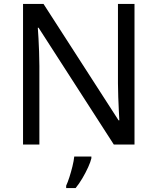

<svg xmlns="http://www.w3.org/2000/svg" viewBox="-20 -734 800 975"><path d="M663 0H558L176 -593H172Q174 -570 175.5 -538.5Q177 -507 178.5 -471.5Q180 -436 180 -399V0H97V-714H201L582 -123H586Q585 -139 583.5 -171Q582 -203 580.5 -241Q579 -279 579 -311V-714H663ZM444 70Q440 88 427.5 115.5Q415 143 398.5 171Q382 199 364 221H316V209Q324 192 332.5 165.5Q341 139 348 110.5Q355 82 357 61H444Z"/></svg>

Font: Noto Sans Sinhala
Style: Regular
Weight: 400
Designer: Jelle Bosma - Monotype Design Team
Foundry: Monotype Imaging Inc.
Version: Version 2.006